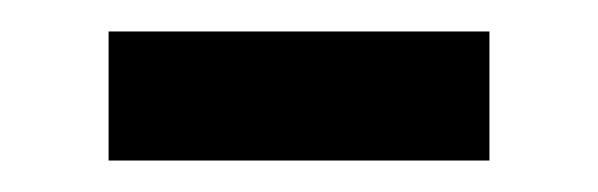

<svg xmlns="http://www.w3.org/2000/svg" viewBox="-20 -358 380 122"><path d="M49 -338H291V-256H49Z"/></svg>

Font: lbangla15
Style: Book
Weight: 400
Designer: Jelle Bosma - Monotype Design Team
Foundry: Monotype Imaging Inc.
Version: Version 2.003